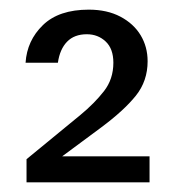

<svg xmlns="http://www.w3.org/2000/svg" viewBox="-20 -730 370 398"><path d="M35 -352V-400L147 -492Q176 -516 195.5 -541Q215 -566 215 -600Q215 -629 199 -644Q183 -659 160 -659Q134 -659 119 -643.5Q104 -628 100 -600H33Q36 -646 69 -678Q102 -710 164 -710Q202 -710 229.5 -695.5Q257 -681 271.5 -657Q286 -633 286 -603Q286 -562 261.5 -531.5Q237 -501 190 -466L109 -406H290V-352Z"/></svg>

Font: DM Sans 11pt
Style: Regular
Weight: 400
Version: Version 4.004;gftools[0.9.30]